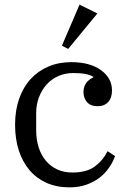

<svg xmlns="http://www.w3.org/2000/svg" viewBox="-20 -796 556 828"><path d="M280 12Q224 12 180.5 -7.5Q137 -27 107 -62.5Q77 -98 61 -147.5Q45 -197 45 -258Q45 -320 62.5 -370Q80 -420 112 -455Q144 -490 188.5 -509Q233 -528 287 -528Q368 -528 415.5 -493.5Q463 -459 463 -406Q463 -374 446.5 -356Q430 -338 401 -338Q370 -338 355 -356Q340 -374 340 -399Q340 -421 351 -437Q362 -453 382 -462V-465Q369 -473 348.5 -477Q328 -481 296 -481Q261 -481 231.5 -468Q202 -455 181 -431.5Q160 -408 148 -376.5Q136 -345 136 -308V-234Q136 -193 147 -159.5Q158 -126 178.5 -102Q199 -78 227.5 -65Q256 -52 292 -52Q353 -52 388 -77.5Q423 -103 444 -144L476 -123Q467 -97 450 -72.5Q433 -48 409 -29.5Q385 -11 352.5 0.5Q320 12 280 12ZM247 -599 323 -776 400 -738 274 -585Z"/></svg>

Font: IBM Plex Serif
Style: Regular
Weight: 400
Designer: Mike Abbink, Paul van der Laan, Pieter van Rosmalen
Foundry: Bold Monday
Version: Version 3.001